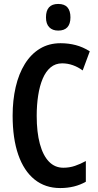

<svg xmlns="http://www.w3.org/2000/svg" viewBox="-20 -943 498 973"><path d="M295 -622Q261 -622 236.5 -601.5Q212 -581 196.5 -544.5Q181 -508 173.5 -459.5Q166 -411 166 -356Q166 -273 182 -214Q198 -155 228 -124Q258 -93 301 -93Q332 -93 360 -102.5Q388 -112 415 -127V-22Q387 -6 354.5 2Q322 10 285 10Q209 10 155 -33.5Q101 -77 72.5 -159Q44 -241 44 -357Q44 -435 59.5 -502Q75 -569 106 -619Q137 -669 182.5 -696.5Q228 -724 287 -724Q327 -724 363.5 -714.5Q400 -705 435 -683L399 -586Q376 -603 349.5 -612.5Q323 -622 295 -622ZM275 -923Q307 -923 322 -905.5Q337 -888 337 -855Q337 -822 321.5 -805Q306 -788 275 -788Q246 -788 229.5 -805Q213 -822 213 -855Q213 -889 228.5 -906Q244 -923 275 -923Z"/></svg>

Font: Noto Sans Display ExtraCondensed SemiBold
Style: Regular
Weight: 600
Width: 2
Designer: Monotype Design Team
Foundry: Monotype Imaging Inc.
Version: Version 2.003